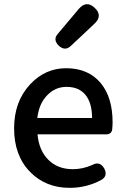

<svg xmlns="http://www.w3.org/2000/svg" viewBox="-20 -893 605 926"><path d="M316 13Q201 13 126 -63Q48 -142 48 -274Q48 -403 125 -486Q198 -564 299 -564Q406 -564 466 -492Q523 -423 523 -303Q523 -288 521 -268Q517 -245 492 -245H339H161Q168 -167 213.5 -122Q259 -77 331 -77Q379 -77 424 -97Q462 -118 483 -80Q501 -45 470 -26Q399 13 316 13ZM160 -324H292H424Q424 -396 392.5 -435Q361 -474 301 -474Q247 -474 209 -435Q168 -394 160 -324ZM263 -673Q234 -702 259 -730L360 -850Q397 -893 437 -855Q477 -817 435 -778L384 -730L321 -671Q293 -645 263 -673Z"/></svg>

Font: GenSenRounded JP M
Style: Regular
Weight: 500
Version: Version 1.501;PS 1;hotconv 16.6.51;makeotf.lib2.5.65220